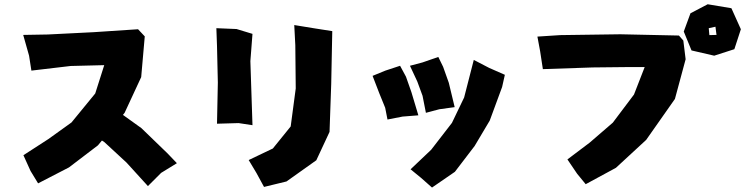

<svg xmlns="http://www.w3.org/2000/svg" viewBox="-20 -844 3466 893"><path d="M87.9 -681.6 115.2 -585 126 -515.6 308.6 -537.1 464.8 -541 422.9 -409.2 312.5 -274.4 205.1 -197.3 88.9 -122.1 122.1 -48.8 157.2 8.8 300.8 -65.4 435.5 -168 454.1 -190.4 464.8 -183.6 568.4 -87.9 668 21.5 729.5 -40 802.7 -85 759.8 -129.9 637.7 -248 551.8 -309.6 559.6 -319.3 636.7 -485.4 653.3 -674.8 622.1 -708 415 -694.3 202.1 -683.6Z M986.3 -712.9 989.3 -629.9 993.2 -460 989.3 -268.6 1089.8 -271.5 1154.3 -261.7 1144.5 -559.6 1154.3 -686.5 1080.1 -709ZM1348.6 -727.5 1353.5 -633.8 1355.5 -432.6 1332 -255.9 1249 -153.3 1136.7 -99.6 1172.9 -39.1 1208 25.4 1312.5 0 1451.2 -98.6 1512.7 -230.5 1520.5 -453.1 1525.4 -699.2 1444.3 -711.9Z M2183.6 -565.4 2138.7 -390.6 2082 -272.5 1985.4 -147.5 1889.6 -56.6 1938.5 -16.6 1989.3 28.3 2095.7 -44.9 2187.5 -165 2257.8 -283.2 2315.4 -439.5 2328.1 -496.1 2254.9 -528.3ZM1886.7 -538.1 1920.9 -464.8 1945.3 -398.4 1960.9 -319.3 2023.4 -335.9 2094.7 -345.7 2067.4 -459 2041 -533.2 2018.6 -579.1 1945.3 -553.7ZM1712.9 -491.2 1744.1 -410.2 1771.5 -342.8 1782.2 -288.1 1852.5 -301.8 1925.8 -307.6 1893.6 -415 1868.2 -487.3 1840.8 -538.1 1772.5 -515.6Z M3271.5 -824.2 3191.4 -782.2 3160.2 -697.3 3196.3 -609.4 3301.8 -585 3395.5 -615.2 3425.8 -708 3381.8 -805.7ZM3276.4 -712.9 3307.6 -719.7 3312.5 -681.6 3279.3 -680.7ZM2479.5 -673.8 2492.2 -605.5 2504.9 -522.5 2736.3 -530.3 2912.1 -532.2H2978.5L2928.7 -404.3L2830.1 -273.4L2722.7 -180.7L2619.1 -102.5L2664.1 -36.1L2704.1 12.7L2844.7 -63.5L2985.4 -193.4L3119.1 -383.8L3168.9 -568.4L3158.2 -655.3L3137.7 -678.7L2865.2 -684.6L2585.9 -680.7Z"/></svg>

Font: MaokenAssortedSans-Lite
Style: Lite
Weight: 400
Version: Version 1.400